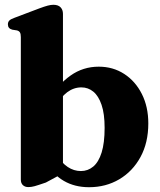

<svg xmlns="http://www.w3.org/2000/svg" viewBox="-20 -769 668 802"><path d="M243 -711V-45L171.5 -6.5Q138 5 124.2 8.8Q110.5 12.5 98.5 12.5Q84.5 12.5 75.8 4.5Q67 -3.5 67 -19V-614Q67 -628 63 -634Q59 -640 50.5 -642L31.5 -645Q22 -647.5 17.5 -653Q13 -658.5 13 -667Q13 -677 18.8 -683Q24.5 -689 40 -694.5L143 -733.5Q166 -742 179.2 -745.5Q192.5 -749 203 -749Q223 -749 233 -738.5Q243 -728 243 -711ZM210 -320 181.5 -351Q222.5 -416.5 274.8 -453.5Q327 -490.5 392.5 -490.5Q452 -490.5 498.8 -460.2Q545.5 -430 572.5 -376.5Q599.5 -323 599.5 -253.5Q599.5 -173 566.8 -113Q534 -53 478 -20Q422 13 352 13Q292 13 246.5 -13.5Q201 -40 170 -93L214 -125Q237.5 -88.5 263 -71.5Q288.5 -54.5 318 -54.5Q347 -54.5 369.5 -73.2Q392 -92 404.5 -132Q417 -172 417 -235Q417 -294 404.2 -331.2Q391.5 -368.5 369.8 -386.2Q348 -404 320 -404Q288 -404 260.8 -383.8Q233.5 -363.5 210 -320Z"/></svg>

Font: Fraunces
Style: Bold
Weight: 700
Version: Version 1.000;[b76b70a41]